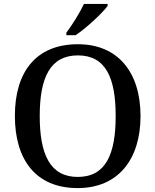

<svg xmlns="http://www.w3.org/2000/svg" viewBox="-20 -951 794 981"><path d="M319 -784V-771H366C421 -807 505 -886 530 -921V-931H409C388 -886 348 -822 319 -784ZM377 10C584 10 698 -137 698 -358C698 -580 584 -725 378 -725C161 -725 56 -580 56 -359C56 -137 161 10 377 10ZM377 -47C236 -47 183 -162 183 -358C183 -554 236 -668 378 -668C520 -668 571 -554 571 -358C571 -162 520 -47 377 -47Z"/></svg>

Font: Noto Serif Ethiopic Medium
Style: Regular
Weight: 500
Designer: Monotype Design Team
Foundry: Monotype Imaging Inc.
Version: Version 2.102